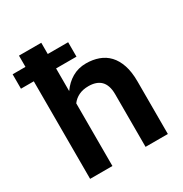

<svg xmlns="http://www.w3.org/2000/svg" viewBox="-174 -881 962 1012"><g transform="rotate(-30 307.5 -375.0)"><path d="M343.3 -593.8H219.2V-455.6Q245.6 -494.1 283.4 -516.1Q321.3 -538.1 368.2 -538.1Q409.7 -538.1 444.3 -525.6Q479 -513.2 503.9 -486.8Q528.8 -460.4 542.7 -419.2Q556.6 -377.9 556.6 -319.8V0H420.9V-320.8Q420.9 -349.1 413.8 -369.6Q406.7 -390.1 393.6 -402.8Q380.4 -415.5 361.8 -421.6Q343.3 -427.7 319.8 -427.7Q285.6 -427.7 260.5 -415.5Q235.4 -403.3 219.2 -381.3V0H83.5V-593.8H5.4V-681.6H83.5V-750H219.2V-681.6H343.3Z"/></g></svg>

Font: Roboto Mono
Style: Bold
Weight: 700
Designer: Google
Version: Version 2.000985; 2015; ttfautohint (v1.3)